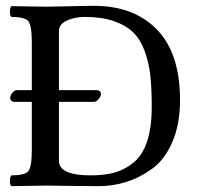

<svg xmlns="http://www.w3.org/2000/svg" viewBox="-20 -636 680 658"><path d="M182 -85Q182 -35 291 -35Q339 -35 374 -45Q409 -55 439 -80Q469 -105 484.5 -152.5Q500 -200 500 -270Q500 -331 495.5 -374.5Q491 -418 476.5 -459Q462 -500 437 -524.5Q412 -549 370.5 -563.5Q329 -578 271 -578Q236 -578 209 -565.5Q182 -553 182 -530V-327H313Q326 -325 326 -314Q326 -307 319 -297.5Q312 -288 303 -287H182ZM140 -613Q156 -613 214 -614.5Q272 -616 302 -616Q439 -616 518 -534.5Q597 -453 597 -293Q597 -210 570.5 -149Q544 -88 500.5 -57Q457 -26 411.5 -12Q366 2 317 2Q268 2 210 1Q152 0 141 0Q111 0 19 2Q14 -2 14 -16Q14 -30 19 -35Q65 -35 77 -49.5Q89 -64 89 -122V-287H27Q15 -290 15 -300Q15 -308 21 -316.5Q27 -325 36 -327H89V-491Q89 -549 77 -563.5Q65 -578 19 -578Q14 -582 14 -596Q14 -610 19 -615Q111 -613 140 -613Z"/></svg>

Font: Linux Libertine Mono O
Style: Mono
Weight: 400
Designer: Philipp H. Poll
Foundry: Philipp H. Poll
Version: Version 5.1.7